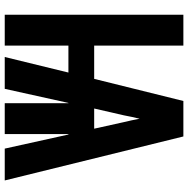

<svg xmlns="http://www.w3.org/2000/svg" viewBox="-12 -762 775 790"><g transform="rotate(90 375.0 -367.5)"><path d="M41 0V-735H168V-368H305L396 -735H542L723 0H592L534 -262H532V0H405V-262H404L346 0H215L279 -262H168V0ZM427 -368H510L483 -490Q479 -506 475.5 -522.5Q472 -539 469 -555Q465 -539 461.5 -522.5Q458 -506 455 -490Z"/></g></svg>

Font: Iosevka Aile Extrabold
Style: Regular
Weight: 800
Designer: Belleve Invis
Foundry: Belleve Invis
Version: Version 27.3.5; ttfautohint (v1.8.4)